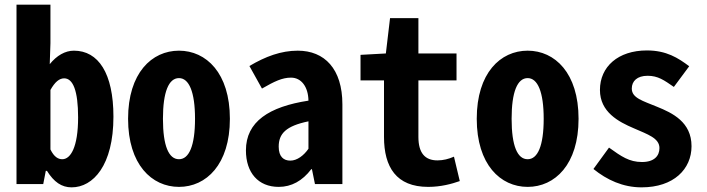

<svg xmlns="http://www.w3.org/2000/svg" viewBox="-20 -792 3040 826"><path d="M288 14C381 14 468 -81 468 -290C468 -477 403 -574 298 -574C260 -574 224 -553 194 -516L197 -606V-772H51V0H166L177 -57H182C212 -9 245 14 288 14ZM248 -107C231 -107 213 -116 197 -149V-405C216 -439 235 -455 256 -455C294 -455 316 -402 316 -287C316 -157 283 -107 248 -107Z M750 12C867 12 969 -84 969 -281C969 -478 867 -574 750 -574C633 -574 531 -478 531 -281C531 -84 633 12 750 12ZM750 -107C706 -107 681 -164 681 -281C681 -397 706 -456 750 -456C793 -456 819 -397 819 -281C819 -164 793 -107 750 -107Z M1179 12C1234 12 1281 -14 1319 -64H1322L1335 0H1453V-343C1453 -496 1376 -574 1261 -574C1189 -574 1122 -549 1053 -508L1107 -411C1161 -442 1194 -458 1232 -458C1276 -458 1306 -419 1307 -359C1138 -333 1038 -269 1038 -145C1038 -49 1091 12 1179 12ZM1229 -101C1201 -101 1179 -117 1179 -161C1179 -217 1210 -250 1307 -270V-152C1287 -123 1258 -101 1229 -101Z M1822 12C1877 12 1924 -1 1958 -13L1933 -118C1910 -108 1887 -102 1862 -102C1808 -102 1780 -134 1780 -203V-446H1944V-562H1780V-714H1658L1640 -562L1531 -556V-446H1632V-203C1632 -73 1685 12 1822 12Z M2250 12C2367 12 2469 -84 2469 -281C2469 -478 2367 -574 2250 -574C2133 -574 2031 -478 2031 -281C2031 -84 2133 12 2250 12ZM2250 -107C2206 -107 2181 -164 2181 -281C2181 -397 2206 -456 2250 -456C2293 -456 2319 -397 2319 -281C2319 -164 2293 -107 2250 -107Z M2740 14C2879 14 2955 -65 2955 -163C2955 -267 2873 -306 2806 -333C2746 -358 2698 -370 2698 -411C2698 -443 2721 -466 2766 -466C2811 -466 2837 -447 2879 -418L2945 -507C2897 -543 2847 -575 2763 -575C2639 -575 2561 -505 2561 -405C2561 -310 2641 -268 2707 -240C2766 -214 2817 -198 2817 -155C2817 -121 2794 -95 2742 -95C2687 -95 2653 -119 2600 -157L2533 -65C2591 -18 2660 14 2740 14Z"/></svg>

Font: Noto Sans Mono CJK TC
Style: Bold
Weight: 700
Designer: Ryoko NISHIZUKA 西塚涼子 (kana, bopomofo & ideographs); Paul D. Hunt (Latin, Greek & Cyrillic); Sandoll Communications 산돌커뮤니
Foundry: Adobe
Version: Version 2.004;hotconv 1.0.118;makeotfexe 2.5.65603